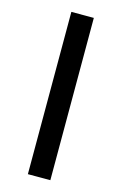

<svg xmlns="http://www.w3.org/2000/svg" viewBox="-109 -735 495 784"><g transform="rotate(15 139.0 -343.0)"><path d="M92 0V-686H187V0Z"/></g></svg>

Font: Archivo VF Beta
Style: Regular
Weight: 400
Designer: Hector Gatti
Foundry: Omnibus-Type
Version: Version 1.002